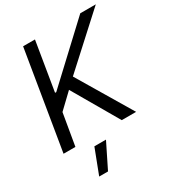

<svg xmlns="http://www.w3.org/2000/svg" viewBox="-224 -860 1127 1233"><g transform="rotate(-30 339.5 -243.5)"><path d="M19.5 0 139.6 -727.5H227.5L168 -366.2H176.8L563.5 -727.5H678.7L319.3 -399.4L557.6 0H451.2L254.9 -337.9L147.5 -235.4L107.4 0ZM144.5 241.2 214.8 57.6H300.8L210 241.2Z"/></g></svg>

Font: Inter Tight
Style: Italic
Weight: 400
Italic angle: -9.39999°
Designer: Rasmus Andersson
Foundry: rsms
Version: Version 3.002